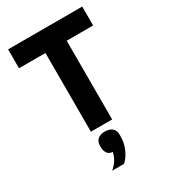

<svg xmlns="http://www.w3.org/2000/svg" viewBox="-231 -806 1047 1189"><g transform="rotate(-30 292.0 -211.5)"><path d="M557 -563H368V0H216V-563H27V-698H557ZM291 42Q324 42 342.5 58Q361 74 361 104V118Q361 164 342 207Q323 250 294 275H209Q235 253 249.5 229.5Q264 206 271 176Q243 174 232 155.5Q221 137 221 115V104Q221 74 239.5 58Q258 42 291 42Z"/></g></svg>

Font: IBM Plex Sans
Style: Bold
Weight: 700
Designer: Mike Abbink, Paul van der Laan, Pieter van Rosmalen
Foundry: Bold Monday
Version: Version 3.201